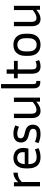

<svg xmlns="http://www.w3.org/2000/svg" viewBox="1408 -2188 790 3645"><g transform="rotate(-90 1802.5 -365.0)"><path d="M348 -423Q303 -423 260.5 -407Q218 -391 170 -346V0H88V-495H166V-415Q217 -465 259.5 -485Q302 -505 348 -505Z M814 -29Q769 -7 724 1.5Q679 10 641 10Q534 10 481.5 -51Q429 -112 429 -218V-278Q429 -381 481.5 -443Q534 -505 630 -505Q681 -505 723.5 -484.5Q766 -464 791.5 -422.5Q817 -381 817 -316Q817 -274 805 -220H510V-218Q510 -142 541.5 -103Q573 -64 643 -64Q675 -64 713.5 -72Q752 -80 789 -97ZM630 -433Q572 -433 542.5 -395.5Q513 -358 510 -290H734Q737 -308 737 -324Q737 -380 705.5 -406.5Q674 -433 630 -433Z M1080 -63Q1180 -63 1180 -131Q1180 -160 1162 -177Q1144 -194 1096 -206L1041 -220Q980 -235 950 -272.5Q920 -310 920 -362Q920 -400 937 -432.5Q954 -465 991 -485Q1028 -505 1087 -505Q1125 -505 1164.5 -496.5Q1204 -488 1245 -468L1219 -399Q1146 -432 1087 -432Q1000 -432 1000 -367Q1000 -342 1016 -324Q1032 -306 1076 -295L1131 -281Q1197 -265 1228 -229Q1259 -193 1259 -136Q1259 -95 1241.5 -61.5Q1224 -28 1185.5 -9Q1147 10 1082 10Q1039 10 996.5 1Q954 -8 909 -28L931 -96Q974 -79 1009 -71Q1044 -63 1080 -63Z M1695 0V-70Q1643 -25 1602 -7.5Q1561 10 1520 10Q1454 10 1419 -33.5Q1384 -77 1384 -156V-495H1466V-168Q1466 -116 1484.5 -91.5Q1503 -67 1540 -67Q1568 -67 1603 -81Q1638 -95 1690 -137V-495H1772V0Z M1948 -120V-740H2030V-124Q2030 -97 2038.5 -83.5Q2047 -70 2073 -70H2089V5H2066Q2000 5 1974 -30Q1948 -65 1948 -120Z M2485 -18Q2429 10 2366 10Q2312 10 2281.5 -12Q2251 -34 2238.5 -71Q2226 -108 2226 -153V-423H2140V-495H2226V-633H2308V-495H2470V-423H2308V-156Q2308 -104 2325.5 -84.5Q2343 -65 2380 -65Q2398 -65 2417.5 -69.5Q2437 -74 2460 -85Z M2985 -278V-218Q2985 -112 2930.5 -51Q2876 10 2775 10Q2675 10 2620 -51Q2565 -112 2565 -218V-278Q2565 -382 2619.5 -443.5Q2674 -505 2775 -505Q2876 -505 2930.5 -443.5Q2985 -382 2985 -278ZM2900 -278Q2900 -349 2868 -389.5Q2836 -430 2775 -430Q2715 -430 2682.5 -389.5Q2650 -349 2650 -278V-218Q2650 -144 2682.5 -104Q2715 -64 2775 -64Q2836 -64 2868 -104Q2900 -144 2900 -218Z M3439 0V-70Q3387 -25 3346 -7.5Q3305 10 3264 10Q3198 10 3163 -33.5Q3128 -77 3128 -156V-495H3210V-168Q3210 -116 3228.5 -91.5Q3247 -67 3284 -67Q3312 -67 3347 -81Q3382 -95 3434 -137V-495H3516V0Z"/></g></svg>

Font: Inria Sans
Style: Regular
Weight: 400
Designer: Black Foundry Team
Foundry: Black Foundry
Version: Version 1.2; ttfautohint (v1.8.3)